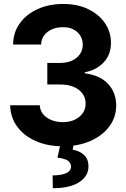

<svg xmlns="http://www.w3.org/2000/svg" viewBox="-20 -749 655 996"><path d="M305.7 9.8Q226.3 9.8 165.1 -17.4Q103.9 -44.5 68.9 -92.5Q33.9 -140.5 32.8 -203.1H186.3Q187.3 -177 203.2 -157.2Q219 -137.5 245.8 -126.5Q272.5 -115.4 306.1 -115.4Q340.5 -115.4 367.2 -127.7Q393.8 -140 409.1 -161.8Q424.3 -183.6 424.2 -212.3Q424.3 -241 408.1 -263.3Q391.9 -285.6 362.4 -298.2Q332.8 -310.7 292.4 -310.7H225.4V-422.5H292.4Q326.7 -422.5 352.9 -434.3Q379.1 -446.2 394.1 -467.5Q409.2 -488.9 409.4 -517Q409.2 -544 396.2 -564.6Q383.2 -585.1 360.4 -596.7Q337.7 -608.3 307.2 -607.8Q276.1 -608.3 250.4 -597.2Q224.7 -586.1 209.2 -565.9Q193.8 -545.6 193.4 -518H47.9Q48.4 -580.2 82.4 -627.6Q116.4 -675.1 175.2 -701.8Q234.1 -728.5 308 -728.5Q382.1 -728.5 437.8 -701.5Q493.5 -674.5 524.6 -628.8Q555.8 -583 555.5 -526.2Q555.6 -465.6 517.8 -425.4Q480 -385.2 420.1 -374.2V-368.8Q499 -358.5 540.7 -313.7Q582.4 -268.9 582.8 -201.8Q582.6 -140.5 546.8 -92.7Q511 -44.8 448.6 -17.5Q386.1 9.8 305.7 9.8ZM293.9 -2.9H362.9L357 27.7Q392.3 33.1 415.5 54.5Q438.8 76 439.1 113.1Q439.1 165.3 390.4 196.4Q341.8 227.4 254.1 227.3L252.9 160.9Q296.7 160.7 321.8 150Q347 139.4 348.4 117.2Q348.7 95.4 331.5 84.1Q314.3 72.9 278.1 68.8Z"/></svg>

Font: Inter Display V
Style: Regular
Weight: 400
Designer: Rasmus Andersson
Foundry: rsms
Version: Version 3.015;git-src